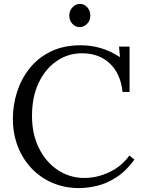

<svg xmlns="http://www.w3.org/2000/svg" viewBox="-20 -948 739 984"><path d="M608 -477Q598 -571 542.5 -623Q487 -675 400 -675Q329 -675 271 -635.5Q213 -596 178.5 -524Q144 -452 144 -354Q144 -260 180 -188Q216 -116 277 -76Q338 -36 412 -36Q477 -36 540 -65.5Q603 -95 643 -151L669 -130Q626 -71 576 -39Q526 -7 476.5 4.5Q427 16 386 16Q311 16 248.5 -11Q186 -38 140.5 -86.5Q95 -135 70.5 -199.5Q46 -264 46 -339Q46 -410 67.5 -477Q89 -544 132 -598Q175 -652 240.5 -684Q306 -716 393 -716Q503 -716 595 -655L590 -709H644V-477ZM388 -809Q367 -809 351 -826Q335 -843 335 -868Q335 -893 351.5 -910.5Q368 -928 389 -928Q412 -928 427.5 -910.5Q443 -893 443 -868Q443 -843 426.5 -826Q410 -809 388 -809Z"/></svg>

Font: Lora
Style: Regular
Weight: 400
Designer: Olga Karpushina, Alexei Vanyashin (Cyrillic)
Foundry: Cyreal
Version: Version 3.005; ttfautohint (v1.8.4.7-5d5b)